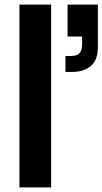

<svg xmlns="http://www.w3.org/2000/svg" viewBox="-20 -810 443 830"><path d="M64 0V-790H201V0ZM263 -499V-568H285Q314 -568 324.5 -581Q335 -594 335 -617V-652H272V-790H403V-604Q403 -551 373 -525Q343 -499 291 -499Z"/></svg>

Font: BDO Grotesk DemiBold
Style: Regular
Weight: 600
Designer: Deni Anggara
Foundry: Lokal Container
Version: Version 2.000